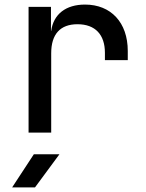

<svg xmlns="http://www.w3.org/2000/svg" viewBox="-20 -580 640 840"><path d="M352 -560C268 -560 214 -518 204 -445H203V-550H105V0H204V-347C204 -431 244 -474 319 -474C397 -474 439 -428 439 -349V-317H539V-357C539 -482 465 -560 352 -560ZM133 240 240 95H128L33 240Z"/></svg>

Font: Tekne LDO Medium
Style: Regular
Weight: 500
Monospace: yes
Designer: Alessio Laiso, Mario Rullo, Paolo Rosset
Foundry: Alessio Laiso
Version: Version 1.000;hotconv 1.0.109;makeotfexe 2.5.65596